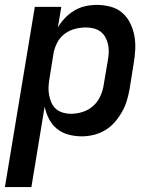

<svg xmlns="http://www.w3.org/2000/svg" viewBox="-29 -548 649 783"><path d="M-9 215 113 -520H221L207 -436Q219 -457 236.5 -475Q254 -493 275 -505.5Q296 -518 319.5 -523Q343 -528 366 -528Q395 -528 422.5 -520.5Q450 -513 470 -495.5Q490 -478 502 -453.5Q514 -429 519 -402Q524 -375 522.5 -346Q521 -317 516 -288L500 -188Q496 -164 489 -140Q482 -116 469.5 -93.5Q457 -71 440 -51Q423 -31 400.5 -17.5Q378 -4 353.5 2Q329 8 305 8Q277 8 250.5 1Q224 -6 203.5 -22.5Q183 -39 171 -62.5Q159 -86 153 -113L99 215ZM261 -84Q284 -84 308 -91.5Q332 -99 351 -116Q370 -133 380.5 -156.5Q391 -180 394 -203L411 -303Q414 -319 414.5 -335.5Q415 -352 411.5 -367.5Q408 -383 400.5 -396.5Q393 -410 381 -419Q369 -428 353.5 -432Q338 -436 321 -436Q299 -436 276 -430Q253 -424 234 -409.5Q215 -395 204 -373.5Q193 -352 189 -329L173 -229Q170 -212 169 -195Q168 -178 171 -161.5Q174 -145 180.5 -130Q187 -115 198.5 -104.5Q210 -94 226.5 -89Q243 -84 261 -84Z"/></svg>

Font: Iosevka Semibold Extended
Style: Italic
Weight: 600
Width: 7
Italic angle: -9°
Monospace: yes
Designer: Belleve Invis
Foundry: Belleve Invis
Version: Version 32.5.0; ttfautohint (v1.8.4)